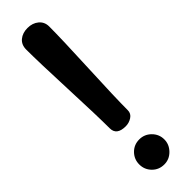

<svg xmlns="http://www.w3.org/2000/svg" viewBox="-258 -733 736 736"><g transform="rotate(-45 110.0 -364.5)"><path d="M110 -130Q138 -130 158 -110Q178 -90 178 -62Q178 -35 158 -14.5Q138 6 110 6Q81 6 61.5 -14Q42 -34 42 -62Q42 -90 61.5 -110Q81 -130 110 -130ZM47 -680Q47 -706 64.5 -720.5Q82 -735 109 -735Q136 -735 154 -720Q172 -705 172 -680Q172 -614 165 -460Q158 -306 158 -240Q158 -222 142.5 -212Q127 -202 109 -202Q60 -202 60 -240Q60 -306 53.5 -460Q47 -614 47 -680Z"/></g></svg>

Font: Terminal Dosis
Style: Bold
Weight: 700
Designer: EdgarTolentino, PabloImpallari, IginoMarini
Foundry: EdgarTolentino, PabloImpallari, IginoMarini
Version: Version 1.006